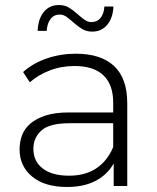

<svg xmlns="http://www.w3.org/2000/svg" viewBox="-20 -741 625 765"><path d="M431 -250H257Q177 -250 145 -221Q113 -192 113 -148Q113 -98 150.5 -69.5Q188 -41 255 -41Q320 -41 364 -70.5Q408 -100 431 -155ZM247 4Q158 4 108 -37.5Q58 -79 58 -146Q58 -176 68 -202.5Q78 -229 101.5 -249Q125 -269 162.5 -281Q200 -293 255 -293H431V-332Q431 -404 392 -441Q353 -478 277 -478Q224 -478 177.5 -460Q131 -442 99 -413L72 -454Q111 -489 166 -508Q221 -527 282 -527Q382 -527 434.5 -478Q487 -429 487 -330V0H433V-90Q409 -46 362 -21Q315 4 247 4ZM347 -615Q325 -615 307.5 -625.5Q290 -636 275.5 -649Q261 -662 247 -672.5Q233 -683 218 -683Q195 -683 181.5 -665.5Q168 -648 166 -618H130Q132 -666 154.5 -693.5Q177 -721 215 -721Q238 -721 255 -710.5Q272 -700 286.5 -687Q301 -674 315 -663.5Q329 -653 344 -653Q367 -653 380.5 -669.5Q394 -686 396 -715H432Q430 -670 407.5 -642.5Q385 -615 347 -615Z"/></svg>

Font: Montserrat-Alt1 Light
Style: Regular
Weight: 300
Designer: Differentunic
Foundry: Differentunic
Version: Version 7.222